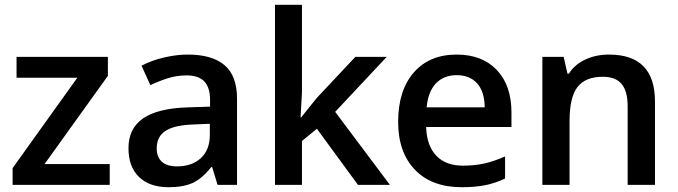

<svg xmlns="http://www.w3.org/2000/svg" viewBox="-20 -780 2861 810"><path d="M442.9 0H33.2V-70.8L306.2 -452.1H49.8V-540H435.1V-460L168 -87.9H442.9Z M897.9 0 875 -75.2H871.1Q832 -25.9 792.5 -8.1Q752.9 9.8 690.9 9.8Q611.3 9.8 566.7 -33.2Q522 -76.2 522 -154.8Q522 -238.3 584 -280.8Q646 -323.2 772.9 -327.1L866.2 -330.1V-358.9Q866.2 -410.6 842 -436.3Q817.9 -461.9 767.1 -461.9Q725.6 -461.9 687.5 -449.7Q649.4 -437.5 614.3 -420.9L577.1 -502.9Q621.1 -525.9 673.3 -537.8Q725.6 -549.8 772 -549.8Q875 -549.8 927.5 -504.9Q980 -460 980 -363.8V0ZM727.1 -78.1Q789.6 -78.1 827.4 -113Q865.2 -147.9 865.2 -210.9V-257.8L795.9 -254.9Q714.8 -252 678 -227.8Q641.1 -203.6 641.1 -153.8Q641.1 -117.7 662.6 -97.9Q684.1 -78.1 727.1 -78.1Z M1251 -285.2 1315.9 -366.2 1479 -540H1611.3L1394 -308.1L1625 0H1490.2L1316.9 -236.8L1253.9 -185.1V0H1140.1V-759.8H1253.9V-389.2L1248 -285.2Z M1927.7 9.8Q1801.8 9.8 1730.7 -63.7Q1659.7 -137.2 1659.7 -266.1Q1659.7 -398.4 1725.6 -474.1Q1791.5 -549.8 1906.7 -549.8Q2013.7 -549.8 2075.7 -484.9Q2137.7 -419.9 2137.7 -306.2V-244.1H1777.8Q1780.3 -165.5 1820.3 -123.3Q1860.4 -81.1 1933.1 -81.1Q1981 -81.1 2022.2 -90.1Q2063.5 -99.1 2110.8 -120.1V-26.9Q2068.8 -6.8 2025.9 1.5Q1982.9 9.8 1927.7 9.8ZM1906.7 -462.9Q1852.1 -462.9 1819.1 -428.2Q1786.1 -393.6 1779.8 -327.1H2024.9Q2023.9 -394 1992.7 -428.5Q1961.4 -462.9 1906.7 -462.9Z M2743.2 0H2627.9V-332Q2627.9 -394.5 2602.8 -425.3Q2577.6 -456.1 2522.9 -456.1Q2450.2 -456.1 2416.5 -413.1Q2382.8 -370.1 2382.8 -269V0H2268.1V-540H2357.9L2374 -469.2H2379.9Q2404.3 -507.8 2449.2 -528.8Q2494.1 -549.8 2548.8 -549.8Q2743.2 -549.8 2743.2 -352.1Z"/></svg>

Font: f1_52653          
Style: Regular
Weight: 600
Foundry: Ascender Corporation
Version: Version 1.10